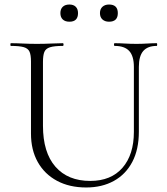

<svg xmlns="http://www.w3.org/2000/svg" viewBox="-20 -816 737 849"><path d="M572 -520Q572 -568 551.5 -590.5Q531 -613 487 -613Q484 -613 484 -619Q484 -625 487 -625Q509 -625 532.5 -623.5Q556 -622 584 -622Q607 -622 630.5 -623.5Q654 -625 673 -625Q675 -625 675 -619Q675 -613 673 -613Q633 -613 613.5 -590.5Q594 -568 594 -520V-234Q594 -155 565 -100Q536 -45 483.5 -16Q431 13 361 13Q287 13 232 -16.5Q177 -46 147 -99.5Q117 -153 117 -225V-544Q117 -573 110.5 -587.5Q104 -602 85 -607.5Q66 -613 28 -613Q26 -613 26 -619Q26 -625 28 -625Q52 -625 81 -623.5Q110 -622 143 -622Q177 -622 206.5 -623.5Q236 -625 258 -625Q261 -625 261 -619Q261 -613 258 -613Q220 -613 201 -607Q182 -601 176 -586Q170 -571 170 -542V-260Q170 -142 225 -79Q280 -16 379 -16Q471 -16 521.5 -74Q572 -132 572 -233ZM287 -720Q268 -720 257.5 -730Q247 -740 247 -758Q247 -776 257.5 -786Q268 -796 287 -796Q305 -796 315 -786Q325 -776 325 -758Q325 -720 287 -720ZM462 -720Q444 -720 433 -730Q422 -740 422 -758Q422 -776 433 -786Q444 -796 462 -796Q501 -796 501 -758Q501 -720 462 -720Z"/></svg>

Font: Cormorant Light Light
Style: Regular
Weight: 300
Version: Version 4.000